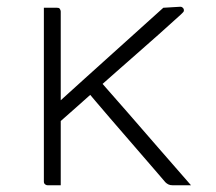

<svg xmlns="http://www.w3.org/2000/svg" viewBox="-20 -549 640 569"><path d="M160 0Q154 0 147.5 0Q141 0 134.5 0Q128 0 121 0Q118 0 115.5 -1.5Q113 -3 111.5 -5Q110 -7 110 -11V-426Q110 -462 110 -488Q110 -514 110 -526Q117 -526 123.5 -526Q130 -526 136.5 -526Q143 -526 149 -526Q151 -526 153.5 -525.5Q156 -525 157 -523Q158 -522 158.5 -520.5Q159 -519 159.5 -518Q160 -517 160 -515ZM464 -526 514 -529Q518 -529 520 -527.5Q522 -526 523.5 -524Q525 -522 525 -518Q525 -517 524.5 -515.5Q524 -514 522 -512Q520 -510 516 -506Q483 -476 451 -447.5Q419 -419 387.5 -391.5Q356 -364 325.5 -337Q295 -310 265 -283.5Q235 -257 205.5 -230.5Q176 -204 146 -178L116 -212Q174 -265 232 -317Q290 -369 348 -421.5Q406 -474 464 -526ZM491 0Q484 0 479 -2.5Q474 -5 470 -9Q466 -14 449 -33.5Q432 -53 408 -81Q384 -109 357 -140Q330 -171 306 -199Q282 -227 265 -247Q248 -267 243 -273L265 -322Q312 -269 358 -216Q404 -163 450.5 -109.5Q497 -56 546 0Q534 0 525 0Q516 0 508.5 0Q501 0 491 0Z"/></svg>

Font: Recursive Light
Style: Regular
Weight: 300
Version: Version 1.085